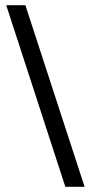

<svg xmlns="http://www.w3.org/2000/svg" viewBox="-20 -720 351 740"><path d="M4 -700H77.8L306.1 0H231.8Z"/></svg>

Font: Myanmar KatKuu
Style: Regular
Weight: 400
Designer: Khon Soe Zaw Thu
Foundry: MPUA
Version: Version 1.00 September 13, 2016, initial release